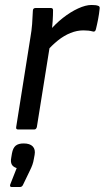

<svg xmlns="http://www.w3.org/2000/svg" viewBox="-20 -520 420 771"><path d="M53 0Q43 0 45 -10L102 -369Q107 -397 109 -423.5Q111 -450 112 -477Q112 -488 124 -488H183Q188 -488 190.5 -486Q193 -484 193 -479Q193 -460 191.5 -435.5Q190 -411 187 -394L181 -341L128 -10Q127 -6 124.5 -3Q122 0 117 0ZM165 -311 176 -393Q202 -424 232.5 -448Q263 -472 293.5 -486Q324 -500 347 -500Q366 -500 373 -497Q378 -496 379.5 -492.5Q381 -489 380 -484Q378 -464 374 -443Q370 -422 365 -402Q362 -390 351 -394Q344 -396 335 -397Q326 -398 315 -398Q289 -398 263 -387.5Q237 -377 212.5 -357.5Q188 -338 165 -311ZM27 231Q18 231 21 221L47 155Q32 150 27 140Q22 130 25 114L28 96Q32 74 43 65Q54 56 75 56Q100 56 111.5 68Q123 80 119 102L116 118Q114 131 110 142Q106 153 100 165L73 221Q69 231 60 231Z"/></svg>

Font: Sofia Sans Hairline
Style: Italic
Weight: 1
Italic angle: -9°
Designer: Botio Nikoltchev, Ani Petrova
Foundry: lettersoup
Version: Version 4.102